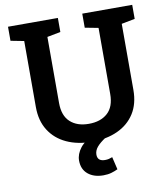

<svg xmlns="http://www.w3.org/2000/svg" viewBox="-97 -793 950 1083"><g transform="rotate(-10 378.0 -251.5)"><path d="M377 10.3Q294.4 10.3 231.7 -18.8Q168.9 -47.9 133.8 -103.3Q98.6 -158.7 98.6 -237.3V-615.7L22.5 -630.4V-710.9H308.1V-630.4L231.4 -615.7V-237.3Q231.4 -164.6 270.8 -128.4Q310.1 -92.3 377 -92.3Q444.8 -92.3 484.6 -128.2Q524.4 -164.1 524.4 -237.3V-615.7L447.8 -630.4V-710.9H733.9V-630.4L657.2 -615.7V-237.3Q657.2 -157.7 622.1 -102.5Q586.9 -47.4 523.7 -18.6Q460.4 10.3 377 10.3ZM407.7 208Q353 208 319.6 180.2Q286.1 152.3 286.1 102.1Q286.1 65.4 313 30.5Q339.8 -4.4 401.4 -28.8L457 0Q421.9 22.9 405 43.2Q388.2 63.5 388.2 86.4Q388.2 124.5 431.6 124.5Q443.4 124.5 453.6 122.1Q463.9 119.6 473.6 115.7L490.7 188Q473.6 196.3 453.6 202.1Q433.6 208 407.7 208Z"/></g></svg>

Font: Roboto Slab SemiBold
Style: Regular
Weight: 600
Designer: Google
Version: Version 2.001; ttfautohint (v1.8.3)